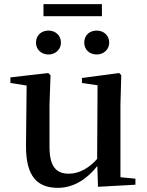

<svg xmlns="http://www.w3.org/2000/svg" viewBox="-20 -887 707 923"><path d="M213 -625C244 -625 273 -647 273 -682C273 -719 244 -740 213 -740C181 -740 153 -719 153 -682C153 -647 181 -625 213 -625ZM445 -625C476 -625 505 -647 505 -682C505 -719 476 -740 445 -740C412 -740 385 -719 385 -682C385 -647 412 -625 445 -625ZM189 -809H470V-867H189ZM451 11 631 1V-28L559 -35V-385L563 -525L553 -536L374 -512V-488L449 -477L447 -123C408 -79 361 -52 311 -52C252 -52 218 -84 218 -181V-385L223 -525L212 -536L30 -515V-488L108 -476L105 -187C104 -37 161 16 258 16C335 16 399 -27 448 -89Z"/></svg>

Font: Noto Serif CJK SC SemiBold
Style: Regular
Weight: 600
Designer: Ryoko NISHIZUKA 西塚涼子 (kana & ideographs); Frank Grießhammer (Latin, Greek & Cyrillic); Wenlong ZHANG 张文龙 (bopomofo); San
Foundry: Adobe
Version: Version 2.001;hotconv 1.1.0;makeotfexe 2.6.0